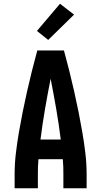

<svg xmlns="http://www.w3.org/2000/svg" viewBox="-20 -1004 540 1024"><path d="M58 0V-74Q58 -130 64.5 -185.5Q71 -241 80.5 -296.5Q90 -352 101 -407Q112 -462 124.5 -517Q137 -572 150.5 -626.5Q164 -681 179 -735H321Q336 -681 349.5 -626.5Q363 -572 375.5 -517Q388 -462 399 -407Q410 -352 419.5 -296.5Q429 -241 435.5 -185.5Q442 -130 442 -74V0H318V-74Q318 -94 317.5 -114.5Q317 -135 315 -155H185Q183 -135 182.5 -114.5Q182 -94 182 -74V0ZM196 -260H304Q294 -341 280 -422Q266 -503 250 -584Q234 -503 220 -422Q206 -341 196 -260ZM237 -791 177 -839 300 -984 375 -926Z"/></svg>

Font: Iosevka Curly Extrabold
Style: Regular
Weight: 800
Monospace: yes
Designer: Belleve Invis
Foundry: Belleve Invis
Version: Version 22.1.2; ttfautohint (v1.8.4)